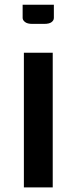

<svg xmlns="http://www.w3.org/2000/svg" viewBox="-20 -812 332 832"><path d="M78.1 -791.5H213.4V-734.4Q213.4 -723.6 203.4 -716.1Q193.4 -708.5 171.9 -708.5H119.6Q98.6 -708.5 88.4 -716.6Q78.1 -724.6 78.1 -734.4ZM83.5 0V-583.5H208.5V0Z"/></svg>

Font: Resagnicto
Style: Bold
Weight: 700
Version: Version 0.9991